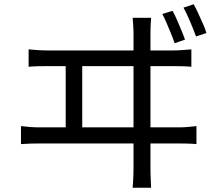

<svg xmlns="http://www.w3.org/2000/svg" viewBox="-20 -848 1040 906"><path d="M794 -797Q804 -780 814.5 -755.5Q825 -731 835.5 -706Q846 -681 853 -661L804 -644Q797 -665 787 -689.5Q777 -714 766.5 -738.5Q756 -763 746 -782ZM894 -828Q904 -810 915 -786Q926 -762 937 -737.5Q948 -713 954 -692L905 -676Q893 -709 877 -746.5Q861 -784 846 -812ZM693 -764Q691 -740 690.5 -721.5Q690 -703 690 -694Q690 -688 690 -652Q690 -616 690 -561Q690 -506 690 -441Q690 -376 690 -311.5Q690 -247 690 -191.5Q690 -136 690 -99.5Q690 -63 690 -57Q690 -49 690.5 -24Q691 1 693 38H606Q609 1 609.5 -23.5Q610 -48 610 -55Q610 -61 610 -97.5Q610 -134 610 -190Q610 -246 610 -311.5Q610 -377 610 -442.5Q610 -508 610 -563Q610 -618 610 -653.5Q610 -689 610 -694Q610 -705 609 -722Q608 -739 606 -764ZM290 -224V-569H368V-224ZM79 -253Q102 -250 124 -248.5Q146 -247 167 -247H824Q847 -247 867.5 -249Q888 -251 907 -253V-168Q887 -170 863 -170.5Q839 -171 824 -171H167Q147 -171 125 -170.5Q103 -170 79 -168ZM115 -615Q137 -613 160 -611.5Q183 -610 204 -610H799Q823 -610 843 -612Q863 -614 883 -615V-533Q862 -535 838 -535.5Q814 -536 799 -536H204Q183 -536 160.5 -535.5Q138 -535 115 -533Z"/></svg>

Font: Noto Sans HK
Style: Regular
Weight: 400
Designer: Ryoko NISHIZUKA 西塚涼子 (kana, bopomofo & ideographs); Paul D. Hunt (Latin, Greek & Cyrillic); Sandoll Communications 산돌커뮤니
Foundry: Adobe
Version: Version 2.004-H2;hotconv 1.0.118;makeotfexe 2.5.65603